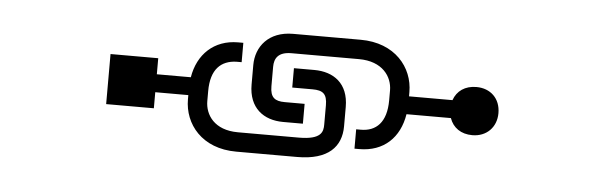

<svg xmlns="http://www.w3.org/2000/svg" viewBox="-31 -502 1261 405"><g transform="rotate(5 600.0 -300.0)"><path d="M736 -199C788 -199 821 -231 829 -281H923C930 -261 947 -249 971 -249C1001 -249 1022 -270 1022 -300C1022 -331 1001 -351 971 -351C947 -351 930 -339 923 -319H831V-328C831 -380 792 -429 719 -429H576C524 -429 498 -395 498 -356V-315C498 -265 530 -242 571 -242H613V-284H571C550 -284 540 -291 540 -315V-356C540 -374 548 -388 576 -388H719C769 -388 790 -357 790 -328V-307C790 -260 768 -240 736 -240H726V-199ZM462 -401C411 -401 377 -368 369 -319H297V-353H196V-247H297V-281H367V-272C367 -220 405 -171 478 -171H607C673 -171 700 -201 700 -244V-285C700 -335 668 -357 627 -357H584V-316H627C649 -316 658 -309 658 -285V-244C658 -229 655 -212 607 -212H478C428 -212 408 -243 408 -272V-293C408 -340 430 -359 462 -360H473V-401Z"/></g></svg>

Font: CryptoKit 1.4
Style: Regular
Weight: 400
Monospace: yes
Designer: Oceane Juvin
Foundry: http://www.head-geneve.ch
Version: Version 1.000